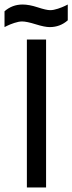

<svg xmlns="http://www.w3.org/2000/svg" viewBox="-44 -830 320 850"><path d="M160 0H75V-655H160ZM256 -740Q222 -710 176 -710Q154 -710 114 -722.5Q74 -735 54 -735Q39 -735 19.5 -728.5Q0 -722 -12 -716L-24 -710V-780Q10 -810 56 -810Q85 -810 123 -797.5Q161 -785 178 -785Q193 -785 212.5 -791.5Q232 -798 244 -804L256 -810Z"/></svg>

Font: RopaSansRegular
Style: Regular
Weight: 400
Designer: Botio Nikoltchev
Foundry: Botjo Nikoltchev
Version: Version 1.002